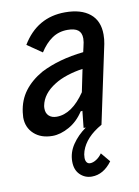

<svg xmlns="http://www.w3.org/2000/svg" viewBox="-84 -579 621 856"><g transform="rotate(-10 226.5 -151.0)"><path d="M249 102Q244 117 244 132Q244 145 249.5 152.5Q255 160 265 160Q278 160 293 150.5Q308 141 319 125L354 167Q315 220 262 220Q231 220 209 198.5Q187 177 187 139Q187 98 211 62.5Q235 27 273 0H263L271 -76L263 -75Q236 -33 196.5 -11Q157 11 121 11Q69 11 37.5 -18Q6 -47 6 -93Q6 -100 8 -116Q15 -170 45 -210Q75 -250 126 -279Q208 -321 320 -333L325 -355Q331 -378 331 -393Q331 -419 315.5 -431Q300 -443 268 -443Q228 -443 197.5 -422Q167 -401 143 -363L76 -409Q144 -522 271 -522Q343 -522 383 -489.5Q423 -457 423 -395Q423 -373 419 -353L344 0Q269 42 249 102ZM283 -158 304 -260Q268 -255 234 -244Q200 -233 175 -217Q117 -181 107 -128Q106 -124 106 -115Q106 -94 119 -82Q132 -70 154 -70Q223 -70 283 -158Z"/></g></svg>

Font: Decalotype Medium Italic
Style: Regular
Weight: 500
Italic angle: -12°
Designer: Alfredo Marco Pradil
Foundry: Alfredo Marco Pradil
Version: Version 1.0